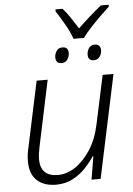

<svg xmlns="http://www.w3.org/2000/svg" viewBox="-60 -934 686 988"><g transform="rotate(-5 283.0 -439.5)"><path d="M344 -730Q332 -765 308 -807Q284 -849 264 -879L265 -889H301Q321 -867 340.5 -837.5Q360 -808 377 -781Q405 -808 437.5 -837Q470 -866 499 -889H539V-879Q519 -861 492 -834.5Q465 -808 439 -780Q413 -752 398 -730ZM273 -611Q242 -611 242 -642Q242 -660 252 -675.5Q262 -691 283 -691Q299 -691 306 -682.5Q313 -674 313 -661Q313 -640 302 -625.5Q291 -611 273 -611ZM439 -611Q409 -611 409 -642Q409 -660 419 -675.5Q429 -691 450 -691Q465 -691 472.5 -682.5Q480 -674 480 -661Q480 -640 468.5 -625.5Q457 -611 439 -611ZM190 10Q127 10 91 -23.5Q55 -57 55 -122Q55 -140 57.5 -159Q60 -178 65 -198L136 -532H193L121 -191Q113 -154 113 -128Q113 -39 204 -39Q249 -39 293 -68Q337 -97 372 -151Q407 -205 423 -280L477 -532H533L420 0H373L393 -119H389Q371 -91 343 -61Q315 -31 276.5 -10.5Q238 10 190 10Z"/></g></svg>

Font: Noto Sans Light
Style: Italic
Weight: 300
Italic angle: -12°
Designer: Monotype Design Team
Foundry: Monotype Imaging Inc.
Version: Version 2.013; ttfautohint (v1.8.4.7-5d5b)